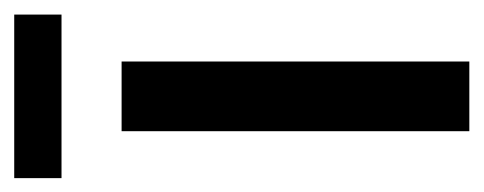

<svg xmlns="http://www.w3.org/2000/svg" viewBox="-227 -455 680 270"><g transform="rotate(-90 113.0 -320.0)"><path d="M63.5 0V-489H161.5V0ZM-2.5 -573.5V-640H227.5V-573.5Z"/></g></svg>

Font: Anek Latin Medium
Style: Regular
Weight: 500
Designer: Yesha Goshar
Foundry: Ek Type
Version: Version 1.003